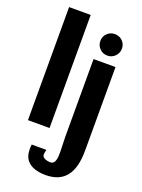

<svg xmlns="http://www.w3.org/2000/svg" viewBox="-189 -843 896 1214"><g transform="rotate(20 258.5 -236.5)"><path d="M56.4 0V-760.7H201.8V0ZM278.2 288.4Q240.3 288.4 206.4 277.8Q172.4 267.3 151.1 241.1Q129.7 214.9 129.7 168.3Q129.7 166.6 130.1 155.8Q130.6 145.1 131.3 136.9H230.4Q226.5 150.7 225.6 157.7Q224.7 164.7 224.7 168.7Q224.7 183.7 236.4 191Q248 198.2 261.1 200.4Q274.3 202.5 278.1 202.5Q298.8 202.5 307.2 186.3Q315.6 170.1 316.7 142.7Q317.8 115.3 316 81.8Q314.2 48.3 314.2 13.6V-504.7H461.9V56.7Q461.9 114.1 451 157.4Q440.1 200.8 417.5 229.9Q394.9 258.9 360.3 273.7Q325.7 288.4 278.2 288.4ZM387.6 -555Q357.3 -555 336.3 -576.2Q315.2 -597.3 315.2 -627.6Q315.2 -657.9 336.3 -678.7Q357.3 -699.4 387.8 -699.4Q418.2 -699.4 439.3 -678.7Q460.3 -657.9 460.3 -627.6Q460.3 -597.3 439.1 -576.2Q417.9 -555 387.6 -555Z"/></g></svg>

Font: Russolo 10pt ExtraLight
Style: Regular
Weight: 200
Designer: Micah Stupak-Hahn
Version: Version 1.000